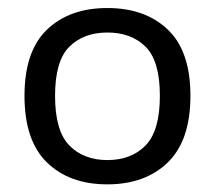

<svg xmlns="http://www.w3.org/2000/svg" viewBox="-20 -768 548 490"><path d="M254 -297.5Q157.5 -297.5 100 -353.2Q42.5 -409 42.5 -523.5Q42.5 -637.5 100 -692.5Q157.5 -747.5 254 -747.5Q350.5 -747.5 408.2 -692.5Q466 -637.5 466 -523.5Q466 -409.5 408.2 -353.5Q350.5 -297.5 254 -297.5ZM254 -359.5Q315 -359.5 351.5 -396.8Q388 -434 388 -523.5Q388 -612.5 351.5 -648.8Q315 -685 254 -685Q193.5 -685 157 -648.8Q120.5 -612.5 120.5 -523.5Q120.5 -434 157 -396.8Q193.5 -359.5 254 -359.5Z"/></svg>

Font: Encode Sans SmExp
Style: Regular
Weight: 400
Width: 6
Designer: Multiple Designers
Foundry: Impallari Type
Version: Version 3.002; ttfautohint (v1.8.3) -l 8 -r 50 -G 200 -x 14 